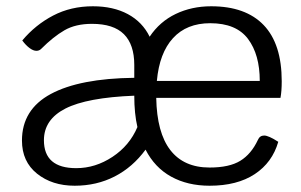

<svg xmlns="http://www.w3.org/2000/svg" viewBox="-20 -580 958 612"><path d="M874 -268H478Q480 -157 523 -101.5Q566 -46 648 -46Q711 -46 746 -67.5Q781 -89 802 -134Q808 -148 822 -148Q836 -148 867 -128Q848 -62 792 -25Q736 12 648 12Q578 12 525.5 -17Q473 -46 444 -103Q403 -47 345.5 -17.5Q288 12 218 12Q146 12 98 -26.5Q50 -65 50 -132Q50 -231 142 -280.5Q234 -330 408 -332V-373Q408 -438 375 -471Q342 -504 273 -504Q221 -504 185.5 -483.5Q150 -463 111 -424Q105 -418 96 -418Q86 -418 74 -427Q62 -436 51 -451Q93 -501 149.5 -530.5Q206 -560 276 -560Q341 -560 387.5 -535Q434 -510 457 -463Q489 -511 540 -535.5Q591 -560 653 -560Q763 -560 820.5 -500Q878 -440 878 -321Q878 -289 874 -268ZM808 -322Q808 -406 770.5 -456Q733 -506 650 -506Q575 -506 531.5 -458.5Q488 -411 480 -322ZM418 -175Q408 -218 408 -275Q257 -269 188.5 -234Q120 -199 120 -133Q120 -44 223 -44Q284 -44 338.5 -80Q393 -116 418 -175Z"/></svg>

Font: Krub
Style: Regular
Weight: 400
Designer: Ekaluck Peanpanawate
Foundry: Cadson Demak Co.,Ltd.
Version: Version 1.000; ttfautohint (v1.6)